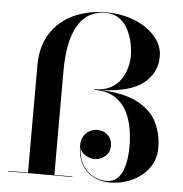

<svg xmlns="http://www.w3.org/2000/svg" viewBox="-54 -812 834 874"><g transform="rotate(5 363.0 -375.0)"><path d="M14.5 -2.5H105V-491Q105 -580 143.8 -639.8Q182.5 -699.5 248.5 -729.8Q314.5 -760 397 -760Q469.5 -760 528.5 -735.8Q587.5 -711.5 622 -670.8Q656.5 -630 656.5 -581Q656.5 -506.5 597 -458.5Q537.5 -410.5 403 -405.5Q511.5 -401 573.2 -367.5Q635 -334 660.5 -281.2Q686 -228.5 686 -166.5Q686 -112 656.5 -72.5Q627 -33 580 -11.5Q533 10 480 10Q413 10 371.8 -31.5Q330.5 -73 330.5 -147Q330.5 -181.5 351.8 -202.5Q373 -223.5 404 -223.5Q431.5 -223.5 451 -205.2Q470.5 -187 470.5 -156.5Q470.5 -126.5 449 -108.2Q427.5 -90 401 -90Q382 -90 361 -101.8Q340 -113.5 333.5 -134.5Q336 -87 355.5 -56.2Q375 -25.5 403.8 -10.5Q432.5 4.5 462.5 4.5Q492.5 4.5 510.8 -11.8Q529 -28 538.5 -53.8Q548 -79.5 551.5 -107.8Q555 -136 555 -160Q555 -195.5 548.8 -237.5Q542.5 -279.5 523.8 -317.5Q505 -355.5 468.8 -379.8Q432.5 -404 373 -404V-407Q417.5 -407 447 -423.2Q476.5 -439.5 493.5 -465.2Q510.5 -491 517.8 -519.2Q525 -547.5 525 -571.5Q525 -598.5 518.5 -630.8Q512 -663 497.2 -691.8Q482.5 -720.5 457.2 -739Q432 -757.5 394.5 -757.5Q345 -757.5 312.2 -734.5Q279.5 -711.5 260.5 -672.5Q241.5 -633.5 233.5 -584Q225.5 -534.5 225.5 -481V-2.5H307.5V0H14.5Z"/></g></svg>

Font: Bodoni* 72pt Medium
Style: Regular
Weight: 500
Version: Version 2.3